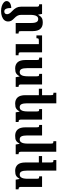

<svg xmlns="http://www.w3.org/2000/svg" viewBox="1236 -2041 1071 3583"><g transform="rotate(-90 1771.5 -249.5)"><path d="M531 162Q531 183 533.5 194Q536 205 546 209Q556 213 576 213V266H379V-282Q379 -347 363.5 -382Q348 -417 307 -417Q274 -417 256.5 -396Q239 -375 233 -340.5Q227 -306 227 -265V-102Q227 -82 230 -71.5Q233 -61 242.5 -57Q252 -53 272 -53V0H75V-391Q75 -411 70.5 -421Q66 -431 56 -435Q46 -439 30 -439V-492H210L223 -421H228Q248 -457 269.5 -474.5Q291 -492 317 -497Q343 -502 374 -502Q448 -502 489.5 -456Q531 -410 531 -309ZM491 0V-60H651V0Z M1232 -53V0H1035V-282Q1035 -347 1019.5 -382Q1004 -417 963 -417Q930 -417 912.5 -396Q895 -375 889 -340.5Q883 -306 883 -265V163Q883 183 886 193.5Q889 204 898.5 208Q908 212 928 212V265H731V-391Q731 -411 726.5 -421Q722 -431 712 -435Q702 -439 686 -439V-492H866L879 -421H884Q904 -459 925.5 -476Q947 -493 973 -497.5Q999 -502 1030 -502Q1104 -502 1145.5 -456Q1187 -410 1187 -309V-104Q1187 -83 1189.5 -72Q1192 -61 1202 -57Q1212 -53 1232 -53Z M1787 162Q1787 183 1789.5 194Q1792 205 1802 209Q1812 213 1832 213V266H1635V-282Q1635 -347 1619.5 -382Q1604 -417 1563 -417Q1530 -417 1512.5 -396Q1495 -375 1489 -340.5Q1483 -306 1483 -265V-102Q1483 -82 1486 -71.5Q1489 -61 1498.5 -57Q1508 -53 1528 -53V0H1331V-391Q1331 -411 1326.5 -421Q1322 -431 1312 -435Q1302 -439 1286 -439V-492H1466L1479 -421H1484Q1504 -457 1525.5 -474.5Q1547 -492 1573 -497Q1599 -502 1630 -502Q1704 -502 1745.5 -456Q1787 -410 1787 -309ZM1747 0V-60H1907V0Z M2488 -53V0H2291V-282Q2291 -347 2275.5 -382Q2260 -417 2219 -417Q2186 -417 2168.5 -396Q2151 -375 2145 -340.5Q2139 -306 2139 -265V-102Q2139 -82 2142 -71.5Q2145 -61 2154.5 -57Q2164 -53 2184 -53V0H1987V-391Q1987 -411 1982.5 -421Q1978 -431 1968 -435Q1958 -439 1942 -439V-492H2122L2135 -421H2140Q2160 -457 2181.5 -474.5Q2203 -492 2229 -497Q2255 -502 2286 -502Q2360 -502 2401.5 -456Q2443 -410 2443 -309V-104Q2443 -83 2445.5 -72Q2448 -61 2458 -57Q2468 -53 2488 -53ZM2903 -105V0H2587V-391Q2587 -423 2579 -431Q2571 -439 2547 -439H2532V-492H2739V-60H2799Q2820 -60 2831 -62.5Q2842 -65 2846 -75Q2850 -85 2850 -105Z M3438 -101Q3438 -82 3442.5 -71.5Q3447 -61 3457 -57Q3467 -53 3483 -53V0H3303L3290 -71H3285Q3265 -34 3243.5 -16Q3222 2 3196.5 7.5Q3171 13 3139 13Q3065 13 3023.5 -33Q2982 -79 2982 -180V-388Q2982 -409 2979.5 -420Q2977 -431 2967.5 -435Q2958 -439 2937 -439V-492H3134V-207Q3134 -164 3140.5 -134Q3147 -104 3163 -88Q3179 -72 3206 -72Q3239 -72 3256.5 -93.5Q3274 -115 3280 -150.5Q3286 -186 3286 -227V-388Q3286 -429 3270 -459Q3254 -489 3224 -517Q3193 -546 3177.5 -572Q3162 -598 3162 -632Q3162 -674 3186.5 -703.5Q3211 -733 3255.5 -749Q3300 -765 3358 -765Q3409 -765 3451 -751Q3493 -737 3518 -713Q3543 -689 3543 -660Q3543 -635 3525.5 -615.5Q3508 -596 3478.5 -585.5Q3449 -575 3414 -575Q3414 -640 3398.5 -672.5Q3383 -705 3349 -705Q3324 -705 3311 -690.5Q3298 -676 3298 -653Q3298 -633 3310.5 -611Q3323 -589 3348 -566Q3398 -520 3418 -481.5Q3438 -443 3438 -396Z"/></g></svg>

Font: Noto Serif Armenian
Style: Bold
Weight: 700
Version: Version 2.007